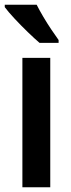

<svg xmlns="http://www.w3.org/2000/svg" viewBox="-29 -786 296 806"><path d="M182 0H65V-543H182ZM125 -766Q136 -744 152.5 -716Q169 -688 186.5 -662Q204 -636 217 -618V-606H137Q117 -623 88 -651Q59 -679 32 -708Q5 -737 -9 -756V-766Z"/></svg>

Font: Noto Sans Khmer UI Condensed SemiBold
Style: Regular
Weight: 600
Width: 3
Designer: Danh Hong and the Monotype Design Team
Foundry: Monotype Imaging Inc.
Version: Version 2.002; ttfautohint (v1.8.4.7-5d5b)